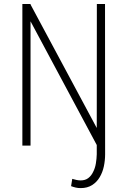

<svg xmlns="http://www.w3.org/2000/svg" viewBox="-20 -731 640 964"><path d="M507.3 -710.9H466.3L465.8 -88.4L133.8 -707.5L133.3 -710.9H92.3V0H133.3V-624L465.8 -2.9V43.5Q465.3 65.4 461.4 89.4Q457.5 113.3 447.3 132.8Q438.5 151.4 423.3 163.1Q408.2 174.8 384.8 174.8Q374.5 174.8 363.5 172.4Q352.5 169.9 342.8 167L336.9 203.6Q348.6 208 360.1 210.7Q371.6 213.4 384.8 213.4Q418.9 213.4 442.6 198.2Q466.3 183.1 480.5 158.7Q495.1 134.3 501.5 104Q507.8 73.7 507.8 43.5Z"/></svg>

Font: Roboto Mono ExtraLight
Style: Regular
Weight: 250
Monospace: yes
Designer: Google
Version: Version 3.000